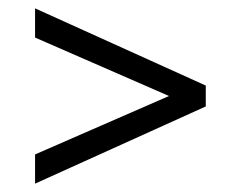

<svg xmlns="http://www.w3.org/2000/svg" viewBox="-20 -565 577 460"><path d="M64 -475V-545L473 -360V-310L64 -125V-195L417 -349V-321Z"/></svg>

Font: Outfit Thin Light
Style: Regular
Weight: 300
Version: Version 1.100;gftools[0.9.27]